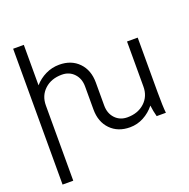

<svg xmlns="http://www.w3.org/2000/svg" viewBox="-153 -848 1179 1196"><g transform="rotate(-20 436.5 -250.0)"><path d="M130.9 -700.2V-432.1Q161.6 -467.3 204.1 -488Q246.6 -508.8 294.9 -508.8Q375 -508.8 423.6 -458.7Q472.2 -408.7 472.2 -326.2V-173.8Q472.2 -121.6 503.4 -88.4Q534.7 -55.2 584 -55.2Q653.8 -55.2 698 -95.9Q742.2 -136.7 742.2 -201.2V-500H813V-140.1Q813 -44.9 817.9 0H756.8Q746.6 -37.1 742.2 -75.2Q711.4 -36.6 668.9 -13.9Q626.5 8.8 578.1 8.8Q498 8.8 449.5 -41.3Q400.9 -91.3 400.9 -173.8V-326.2Q400.9 -378.4 369.6 -411.6Q338.4 -444.8 289.1 -444.8Q219.2 -444.8 175 -404.1Q130.9 -363.3 130.9 -298.8V200.2H60.1V-700.2Z"/></g></svg>

Font: LT Superior
Style: Regular
Weight: 400
Designer: Daniel Lyons
Foundry: LyonsType
Version: Version 1.000